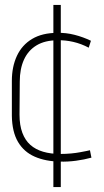

<svg xmlns="http://www.w3.org/2000/svg" viewBox="-20 -643 419 777"><path d="M196 114H226V-623H196ZM339 -450 348 -478Q317 -493 282 -502Q247 -511 212 -510Q151 -510 110 -485.5Q69 -461 48.5 -417Q28 -373 28 -316V-174Q29 -109 53 -68.5Q77 -28 120.5 -9Q164 10 222 11Q254 12 287.5 7.5Q321 3 350 -5L344 -35Q341 -34 330.5 -32Q320 -30 304.5 -27Q289 -24 268 -22Q247 -20 224 -20Q185 -20 154.5 -29Q124 -38 103 -56.5Q82 -75 70.5 -105.5Q59 -136 59 -179L60 -313Q60 -364 77 -401.5Q94 -439 128 -459.5Q162 -480 213 -480Q244 -481 276.5 -473.5Q309 -466 339 -450Z"/></svg>

Font: Advent Pro ExtraLight
Style: Regular
Weight: 250
Version: Version 3.000